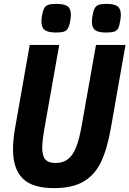

<svg xmlns="http://www.w3.org/2000/svg" viewBox="-20 -957 666 989"><path d="M47 -187.5Q47 -237.5 58.5 -302L133 -725.5H285L209.5 -298.5Q197.5 -230.5 197.5 -195.5Q197.5 -154 213.5 -135.8Q229.5 -117.5 266 -117.5Q305 -117.5 330.5 -137.5Q356 -157.5 372.2 -198.8Q388.5 -240 400.5 -308.5L474.5 -725.5H626.5L550 -291.5Q531 -185.5 499 -120Q467 -54.5 409.5 -21.2Q352 12 258.5 12Q146.5 12 96.8 -37.8Q47 -87.5 47 -187.5ZM193.5 -847Q193.5 -858 196 -875.5Q200.5 -902.5 208 -915.2Q215.5 -928 229.5 -932.5Q243.5 -937 271 -937Q310.5 -937 327.8 -924.8Q345 -912.5 345 -881.5Q345 -871 342.5 -853.5Q338 -825 330.2 -811.8Q322.5 -798.5 309 -794Q295.5 -789.5 268.5 -789.5Q229 -789.5 211.2 -801.8Q193.5 -814 193.5 -847ZM453.5 -844.5Q453.5 -860 456 -873.5Q460.5 -901 467.5 -914Q474.5 -927 488.2 -932Q502 -937 528.5 -937Q568.5 -937 585.5 -924.5Q602.5 -912 602.5 -881Q602.5 -868.5 599.5 -851Q595.5 -824 588.8 -811.2Q582 -798.5 568 -794Q554 -789.5 525.5 -789.5Q487 -789.5 470.2 -801.8Q453.5 -814 453.5 -844.5Z"/></svg>

Font: JuliaMono ExtraBoldItalic
Style: Regular
Weight: 800
Italic angle: -9°
Monospace: yes
Designer: cormullion
Foundry: corm
Version: Version 0.049; ttfautohint (v1.8.4)